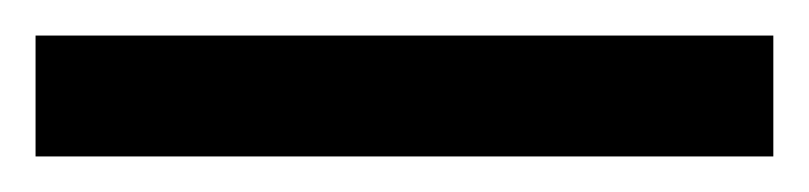

<svg xmlns="http://www.w3.org/2000/svg" viewBox="-22 70 455 108"><path d="M413 158H-2V90H413Z"/></svg>

Font: Noto Sans Cham
Style: Bold
Weight: 700
Version: Version 2.002